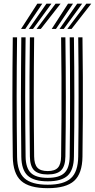

<svg xmlns="http://www.w3.org/2000/svg" viewBox="-20 -1000 511 1029"><path d="M235.8 8.5Q136.5 8.5 93.1 -30.8Q49.8 -70 48.5 -160Q47.5 -236.8 47 -315.5Q46.5 -394.2 46.5 -474.5Q46.5 -554.8 47 -636.2Q47.5 -717.8 48.5 -800H71.5Q70.5 -723.2 69.9 -643.9Q69.2 -564.5 69.2 -483.8Q69.2 -403 69.9 -321.9Q70.5 -240.8 71.5 -160.5Q72.5 -79.5 110.9 -44.8Q149.2 -10 235.8 -10Q321.8 -10 360 -44.8Q398.2 -79.5 399.2 -160.5Q400.2 -239.5 400.8 -319.5Q401.2 -399.5 401.2 -479.6Q401.2 -559.8 400.8 -640.1Q400.2 -720.5 399.2 -800H422Q423.5 -693.8 424 -587.1Q424.5 -480.5 424 -373.6Q423.5 -266.8 422 -160Q420.8 -70 377.5 -30.8Q334.2 8.5 235.8 8.5ZM235.8 -28.2Q161 -28.2 128.1 -59Q95.2 -89.8 94.2 -160.8Q93.2 -241.5 92.8 -321.5Q92.2 -401.5 92.2 -481.2Q92.2 -561 92.9 -640.6Q93.5 -720.2 94.2 -800H117.2Q116.2 -722 115.6 -642.6Q115 -563.2 115 -483Q115 -402.8 115.6 -322.1Q116.2 -241.5 117.2 -161Q118 -99.5 145.6 -73.1Q173.2 -46.8 235.8 -46.8Q297.8 -46.8 325.1 -73.1Q352.5 -99.5 353.5 -161Q354.5 -240 355 -319.9Q355.5 -399.8 355.5 -479.9Q355.5 -560 355 -640.1Q354.5 -720.2 353.5 -800H376.2Q377.2 -719.5 377.9 -639.6Q378.5 -559.8 378.5 -479.9Q378.5 -400 378 -320.2Q377.5 -240.5 376.2 -160.8Q375.5 -89.8 342.8 -59Q310 -28.2 235.8 -28.2ZM235.8 -65Q185.5 -65 163.1 -87.2Q140.8 -109.5 140.2 -161.2Q138.8 -268.8 138.2 -375.1Q137.8 -481.5 138.2 -587.5Q138.8 -693.5 140.2 -800H163Q162.2 -723.2 161.6 -643.8Q161 -564.2 161 -483.5Q161 -402.8 161.5 -321.9Q162 -241 163 -161.5Q163.5 -120 180.2 -101.6Q197 -83.2 235.8 -83.2Q274 -83.2 290.5 -101.6Q307 -120 307.5 -161.5Q309 -267.8 309.5 -374.1Q310 -480.5 309.5 -587.1Q309 -693.8 307.5 -800H330.5Q331.5 -719.5 332.1 -639.5Q332.8 -559.5 332.8 -479.8Q332.8 -400 332.2 -320.5Q331.8 -241 330.5 -161.2Q329.8 -109.5 307.6 -87.2Q285.5 -65 235.8 -65ZM92.8 -845 180.2 -980.5H206.8L115.5 -845ZM134.5 -845 229 -980.5H255.8L157 -845ZM176 -845 278 -980.5H304.8L198.8 -845ZM257.2 -845 344.8 -980.5H371.5L280 -845ZM299 -845 393.8 -980.5H420.5L321.8 -845ZM340.8 -845 442.8 -980.5H469.2L363.5 -845Z"/></svg>

Font: Big Shoulders Inline Text Thin
Style: Bold
Weight: 700
Version: Version 2.002